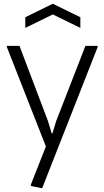

<svg xmlns="http://www.w3.org/2000/svg" viewBox="-20 -785 556 1025"><path d="M145 208V200L225 -3L17 -533V-540H84L236 -139L256 -73H260L280 -139L436 -540H501V-533L205 220ZM115 -693 262 -765 409 -693V-636L262 -708L115 -636Z"/></svg>

Font: Encode Sans Narrow
Style: Light
Weight: 300
Designer: Pablo Impallari, Andres Torresi
Foundry: Pablo Impallari, Andres Torresi
Version: Version 1.000; ttfautohint (v1.00) -l 8 -r 50 -G 200 -x 14 -